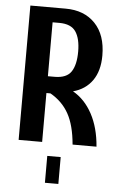

<svg xmlns="http://www.w3.org/2000/svg" viewBox="-56 -664 550 890"><g transform="rotate(5 219.0 -219.0)"><path d="M411.1 0H299.8Q292 -89.8 262.2 -143.1Q232.4 -196.3 176.8 -227.5H158.2V0H48.8V-625H212.9Q299.8 -625 350.6 -571.8Q401.4 -518.6 401.4 -422.9Q401.4 -351.6 369.6 -306.6Q337.9 -261.7 280.3 -246.1Q335.9 -214.8 370.1 -151.4Q404.3 -87.9 411.1 0ZM158.2 -305.7H189.5Q245.1 -305.7 266.6 -337.9Q288.1 -370.1 288.1 -431.6Q288.1 -492.2 266.1 -524.4Q244.1 -556.6 189.5 -556.6H158.2ZM187.5 62.5H250V187.5H187.5Z"/></g></svg>

Font: Sudo
Style: Bold
Weight: 700
Monospace: yes
Designer: Jens Kutilek
Foundry: Jens Kutilek
Version: Version 0.040